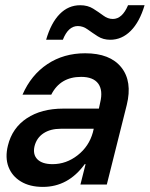

<svg xmlns="http://www.w3.org/2000/svg" viewBox="-20 -717 582 746"><path d="M146.7 9.2Q95.8 9.2 61.3 -11.7Q26.7 -32.5 12.9 -68.8Q-0.8 -105 10.8 -151.7Q27.5 -220 84.2 -257.5Q140.8 -295 225.8 -295H364.2L369.2 -318.3Q380.8 -365.8 361.7 -392.1Q342.5 -418.3 295 -418.3Q214.2 -418.3 179.2 -349.2H67.5Q100.8 -425.8 164.2 -467.9Q227.5 -510 310.8 -510Q407.5 -510 451.2 -455.4Q495 -400.8 472.5 -309.2L395 0H292.5L312.5 -79.2H309.2Q245 9.2 146.7 9.2ZM184.2 -79.2Q237.5 -79.2 281.7 -113.8Q325.8 -148.3 340.8 -202.5L344.2 -216.7H215.8Q175.8 -216.7 149.2 -199.2Q122.5 -181.7 114.2 -149.2Q106.7 -116.7 125.4 -97.9Q144.2 -79.2 184.2 -79.2ZM159.2 -562.5Q178.3 -628.3 212.1 -662.5Q245.8 -696.7 291.7 -696.7Q320.8 -696.7 342.1 -683.3Q363.3 -670 381.2 -656.7Q399.2 -643.3 418.3 -643.3Q455 -643.3 477.5 -696.7H541.7Q522.5 -631.7 487.9 -597.1Q453.3 -562.5 408.3 -562.5Q380.8 -562.5 360 -575.8Q339.2 -589.2 320.8 -602.5Q302.5 -615.8 282.5 -615.8Q245 -615.8 224.2 -562.5Z"/></svg>

Font: Funnel Sans Medium
Style: Italic
Weight: 500
Italic angle: -14.036°
Version: Version 1.000; Beta; Release 5; Build 24; ttfautohint (v1.8.